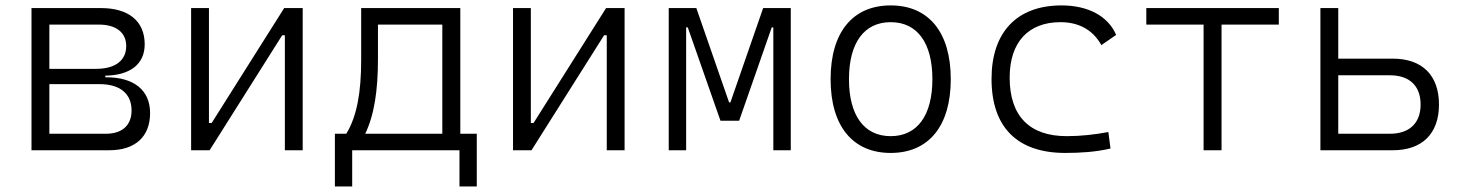

<svg xmlns="http://www.w3.org/2000/svg" viewBox="-20 -547 5313 699"><path d="M94.7 0H377.9C472.2 0 526.4 -49.3 526.4 -135.3C526.4 -218.3 468.3 -265.6 367.2 -265.6H363.3V-271.5C454.6 -272.9 506.8 -314 506.8 -385.7C506.8 -469.7 448.7 -517.6 347.7 -517.6H94.7ZM159.7 -60.1V-240.7H342.8C416.5 -240.7 459 -206.1 459 -145C459 -90.8 424.8 -60.1 365.7 -60.1ZM159.7 -296.4V-457.5H339.4C402.8 -457.5 439.5 -428.7 439.5 -379.4C439.5 -326.7 399.4 -296.4 330.1 -296.4Z M675.8 0H743.2L1007.3 -418.5H1017.1V0H1082V-517.6H1014.6L750.5 -99.1H740.7V-517.6H675.8Z M1199.2 131.8H1262.2V0H1652.8V131.8H1715.8V-60.1H1655.8V-517.6H1294.9V-329.1C1294.9 -210.4 1279.3 -123 1240.7 -60.1H1199.2ZM1590.3 -60.1H1309.6C1342.8 -128.9 1356 -218.3 1356 -332.5V-457.5H1590.3Z M1847.7 0H1915L2179.2 -418.5H2189V0H2253.9V-517.6H2186.5L1922.4 -99.1H1912.6V-517.6H1847.7Z M2414.6 0H2478V-447.3H2483.9L2603 -107.4H2670.9L2789.6 -447.3H2795.4V0H2858.9V-517.6H2758.3L2639.2 -174.3H2634.3L2515.1 -517.6H2414.6Z M3222.7 9.8C3360.8 9.8 3441.4 -87.9 3441.4 -258.8C3441.4 -429.7 3360.8 -527.3 3222.7 -527.3C3084.5 -527.3 3003.9 -429.7 3003.9 -258.8C3003.9 -87.9 3084.5 9.8 3222.7 9.8ZM3222.7 -51.3C3126 -51.3 3070.8 -126.5 3070.8 -258.8C3070.8 -391.1 3126 -466.3 3222.7 -466.3C3319.3 -466.3 3374.5 -391.1 3374.5 -258.8C3374.5 -126.5 3319.3 -51.3 3222.7 -51.3Z M3858.4 9.8C3912.1 9.8 3969.7 6.3 4022.9 -6.3L4015.1 -66.4C3966.3 -57.1 3915 -51.3 3863.8 -51.3C3728 -51.3 3655.8 -124.5 3655.8 -264.6C3655.8 -393.6 3724.1 -466.3 3840.8 -466.3C3902.3 -466.3 3956.5 -442.4 3989.7 -382.8L4043.5 -419.9C4014.2 -488.3 3941.4 -527.3 3844.7 -527.3C3681.2 -527.3 3589.8 -428.7 3589.8 -259.8C3589.8 -83.5 3683.6 9.8 3858.4 9.8Z M4361.8 0H4427.2V-457.5H4635.7V-517.6H4153.3V-457.5H4361.8Z M4787.1 0H5050.8C5157.7 0 5218.8 -60.5 5218.8 -166.5C5218.8 -272.9 5157.7 -333.5 5050.8 -333.5H4852.1V-517.6H4787.1ZM4852.1 -60.1V-272.9H5040.5C5111.3 -272.9 5151.9 -234.4 5151.9 -166.5C5151.9 -99.1 5111.3 -60.1 5040.5 -60.1Z"/></svg>

Font: Cascadia Mono NF Light
Style: Regular
Weight: 300
Monospace: yes
Designer: Aaron Bell
Foundry: Saja Typeworks
Version: Version 2404.023